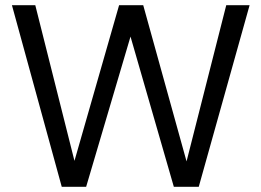

<svg xmlns="http://www.w3.org/2000/svg" viewBox="-20 -720 1007 740"><path d="M218 0 26 -700H116L267 -100L439 -700H532L699 -98L852 -700H942L746 0H650L483 -579L312 0Z"/></svg>

Font: DM Sans 24pt
Style: Regular
Weight: 400
Designer: Colophon Foundry, Jonny Pinhorn
Foundry: Colophon Foundry
Version: Version 4.004;gftools[0.9.30]